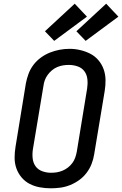

<svg xmlns="http://www.w3.org/2000/svg" viewBox="-20 -1010 660 1038"><path d="M254 8Q224 8 194.5 2.5Q165 -3 140 -16Q115 -29 96.5 -51Q78 -73 68.5 -100Q59 -127 59 -157Q59 -187 64 -217L120 -560Q125 -586 134.5 -611.5Q144 -637 161 -659.5Q178 -682 201.5 -699Q225 -716 250.5 -726Q276 -736 302.5 -741Q329 -746 356 -746Q386 -746 415 -739Q444 -732 469 -719Q494 -706 512.5 -684Q531 -662 540.5 -635Q550 -608 550.5 -578Q551 -548 546 -518L489 -175Q485 -149 475 -123.5Q465 -98 448 -75.5Q431 -53 408 -36.5Q385 -20 359 -9.5Q333 1 306.5 4.5Q280 8 254 8ZM255 -76Q255 -76 255.5 -76Q256 -76 256 -76Q272 -76 287.5 -78.5Q303 -81 318.5 -87.5Q334 -94 347.5 -104.5Q361 -115 371 -128.5Q381 -142 386.5 -157.5Q392 -173 395 -189L451 -531Q455 -556 452.5 -581Q450 -606 436.5 -624.5Q423 -643 400 -651Q377 -659 352 -659Q336 -659 320.5 -656.5Q305 -654 289.5 -647.5Q274 -641 261 -630Q248 -619 238 -605.5Q228 -592 222.5 -577Q217 -562 215 -546L158 -204Q154 -179 156.5 -154.5Q159 -130 172 -111.5Q185 -93 208 -84.5Q231 -76 255 -76ZM443 -789 393 -841 554 -990 620 -920ZM273 -789 223 -841 384 -990 450 -920Z"/></svg>

Font: Iosevka Slab Medium Extended
Style: Italic
Weight: 500
Width: 7
Italic angle: -9°
Monospace: yes
Designer: Belleve Invis
Foundry: Belleve Invis
Version: Version 11.1.0; ttfautohint (v1.8.3)